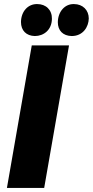

<svg xmlns="http://www.w3.org/2000/svg" viewBox="-20 -923 456 943"><path d="M14 0H197L319 -700H136ZM151 -746C195 -746 234 -776 235 -830C236 -874 206 -903 163 -903C118 -904 84 -868 83 -815C83 -773 109 -747 151 -746ZM332 -746C388 -746 415 -791 416 -832C416 -873 387 -903 343 -903C299 -904 265 -867 264 -814C264 -773 289 -747 332 -746Z"/></svg>

Font: Fixel Text 20240404 ExtraBold
Style: Italic
Weight: 800
Width: 4
Italic angle: -10°
Designer: AlfaBravo + MacPaw
Foundry: Kyrylo Tkachov, Marchela Mozhyna, Serhii Makarenko, Maria Weinstein, Zakhar Kryvoshyya
Version: Version 1.211;Glyphs 3.2 (3225)